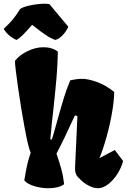

<svg xmlns="http://www.w3.org/2000/svg" viewBox="-75 -1000 681 1030"><path d="M-55.2 -845.2Q-23.4 -875 -5.9 -896.2Q11.7 -917.5 32.2 -950.7Q45.4 -962.4 87.4 -971.2Q129.4 -980 164.1 -980Q180.2 -980 189.9 -978L291.5 -856.4Q283.2 -835.9 263.4 -813.7Q243.7 -791.5 221.7 -785.6Q196.3 -794.9 171.9 -811.3Q147.5 -827.6 112.3 -855L97.2 -866.7Q66.9 -832 49.1 -814Q31.2 -795.9 13.7 -785.6Q-9.8 -795.9 -27.3 -811.5Q-44.9 -827.1 -55.2 -845.2ZM327.6 -100.6 340.3 -377 327.1 -381.3Q295.9 -313.5 274.4 -268.6Q252.9 -223.6 228 -175.8Q244.6 -127 254.4 -91.1Q264.2 -55.2 269 -11.7Q239.7 9.8 185.1 9.8Q146.5 9.8 109.6 -1.2Q72.8 -12.2 55.2 -32.2Q64.5 -88.4 71.5 -118.4Q78.6 -148.4 89.4 -179.7L89.8 -180.7Q77.1 -206.5 57.4 -313Q37.6 -419.4 21.5 -532.5Q5.4 -645.5 5.4 -670.4L5.9 -674.3Q28.8 -704.1 72 -725.3Q115.2 -746.6 158.2 -746.6Q204.6 -746.6 235.4 -723.1Q233.9 -649.9 228.3 -584.5Q222.7 -519 211.4 -413.6Q203.1 -343.3 194.8 -252.9L201.2 -251.5L203.1 -251Q213.4 -283.2 233.9 -358.4Q255.4 -435.5 269 -479.5Q282.7 -523.4 301.8 -568.8Q336.4 -577.1 365.2 -577.1Q397.9 -577.1 445.3 -560.1Q492.7 -543 537.6 -506.8Q537.6 -465.3 527.1 -402.1Q516.6 -338.9 498.3 -271.7Q480 -204.6 458.5 -151.9L541 -195.3L585.4 -136.2Q576.7 -102.1 555.4 -68.1Q534.2 -34.2 506.3 -12.5Q478.5 9.3 451.2 9.8Q428.2 9.8 401.6 -3.7Q375 -17.1 354 -39.1Q352.1 -41 343.8 -49.1Q335.4 -57.1 331.1 -70.1Q326.7 -83 327.6 -100.6Z"/></svg>

Font: Fruktur
Style: Regular
Weight: 400
Designer: Viktoriya Grabowska
Foundry: Viktoriya Grabowska
Version: Version 1.004; ttfautohint (v1.4.1)